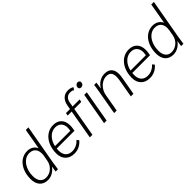

<svg xmlns="http://www.w3.org/2000/svg" viewBox="168 -1776 2821 2821"><g transform="rotate(-45 1578.5 -366.0)"><path d="M35 -183Q35 -277 67.5 -351.5Q100 -426 158 -468Q216 -510 291 -510Q341 -510 380.5 -486.5Q420 -463 438 -422H440L496 -742H550L440 -122Q426 -39 422 0H374Q383 -62 387 -88H385Q354 -43 307 -16.5Q260 10 208 10Q126 10 80.5 -41.5Q35 -93 35 -183ZM400 -200 415 -283Q419 -304 419 -330Q419 -394 385.5 -430Q352 -466 291 -466Q234 -466 188 -429.5Q142 -393 115.5 -329.5Q89 -266 89 -188Q89 -116 121.5 -75.5Q154 -35 212 -35Q282 -35 334.5 -81Q387 -127 400 -200Z M1005 -326Q1005 -296 999 -261L993 -228H624Q622 -202 622 -187Q622 -115 658 -76Q694 -37 760 -37Q806 -37 848 -57.5Q890 -78 918 -113L945 -80Q869 10 758 10Q670 10 619 -41.5Q568 -93 568 -183Q568 -276 601.5 -350.5Q635 -425 694.5 -467.5Q754 -510 830 -510Q913 -510 959 -461.5Q1005 -413 1005 -326ZM956 -328Q956 -391 922 -427.5Q888 -464 829 -464Q757 -464 703.5 -411Q650 -358 631 -271H950L951 -280Q956 -308 956 -328Z M1164 -457H1081L1088 -500H1172L1184 -569Q1197 -638 1238.5 -677.5Q1280 -717 1343 -717Q1372 -717 1399 -709Q1426 -701 1436 -689L1410 -654Q1386 -672 1346 -672Q1303 -672 1274.5 -645.5Q1246 -619 1238 -570L1226 -500H1372L1364 -457H1218L1138 0H1084ZM1475 -644Q1475 -667 1491 -683.5Q1507 -700 1529 -700Q1546 -700 1557 -690Q1568 -680 1568 -664Q1568 -640 1552.5 -624Q1537 -608 1514 -608Q1497 -608 1486 -618Q1475 -628 1475 -644ZM1468 -500H1521L1433 0H1380Z M1655 -378Q1671 -460 1673 -500H1721Q1716 -447 1706 -399H1710Q1741 -451 1791.5 -480.5Q1842 -510 1898 -510Q1971 -510 2009 -470.5Q2047 -431 2047 -354Q2047 -328 2040 -284L1990 0H1936L1986 -285Q1992 -323 1992 -352Q1992 -409 1967.5 -437Q1943 -465 1893 -465Q1846 -465 1803 -440Q1760 -415 1730 -371.5Q1700 -328 1690 -273L1642 0H1589Z M2575 -326Q2575 -296 2569 -261L2563 -228H2194Q2192 -202 2192 -187Q2192 -115 2228 -76Q2264 -37 2330 -37Q2376 -37 2418 -57.5Q2460 -78 2488 -113L2515 -80Q2439 10 2328 10Q2240 10 2189 -41.5Q2138 -93 2138 -183Q2138 -276 2171.5 -350.5Q2205 -425 2264.5 -467.5Q2324 -510 2400 -510Q2483 -510 2529 -461.5Q2575 -413 2575 -326ZM2526 -328Q2526 -391 2492 -427.5Q2458 -464 2399 -464Q2327 -464 2273.5 -411Q2220 -358 2201 -271H2520L2521 -280Q2526 -308 2526 -328Z M2642 -183Q2642 -277 2674.5 -351.5Q2707 -426 2765 -468Q2823 -510 2898 -510Q2948 -510 2987.5 -486.5Q3027 -463 3045 -422H3047L3103 -742H3157L3047 -122Q3033 -39 3029 0H2981Q2990 -62 2994 -88H2992Q2961 -43 2914 -16.5Q2867 10 2815 10Q2733 10 2687.5 -41.5Q2642 -93 2642 -183ZM3007 -200 3022 -283Q3026 -304 3026 -330Q3026 -394 2992.5 -430Q2959 -466 2898 -466Q2841 -466 2795 -429.5Q2749 -393 2722.5 -329.5Q2696 -266 2696 -188Q2696 -116 2728.5 -75.5Q2761 -35 2819 -35Q2889 -35 2941.5 -81Q2994 -127 3007 -200Z"/></g></svg>

Font: Sarabun ExtraLight
Style: Italic
Weight: 275
Italic angle: -10°
Designer: Suppakit Chalermlarp | Katatrad Co.,Ltd.
Foundry: Cadson Demak Co.,Ltd.
Version: Version 1.000; ttfautohint (v1.6)